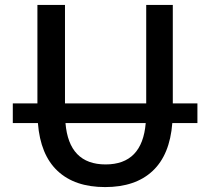

<svg xmlns="http://www.w3.org/2000/svg" viewBox="-20 -750 854 780"><path d="M32 -250V-330H132V-730H244V-330H574V-730H682V-330H782V-250H680Q670 -121 600 -55.5Q530 10 407 10Q284 10 214 -55.5Q144 -121 134 -250ZM572 -250H246Q260 -82 409 -82Q558 -82 572 -250Z"/></svg>

Font: M PLUS 1p Medium
Style: Regular
Weight: 500
Version: Version 1.062